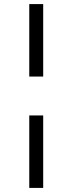

<svg xmlns="http://www.w3.org/2000/svg" viewBox="-20 -780 354 938"><path d="M123 -406V-760H191V-406ZM123 138V-216H191V138Z"/></svg>

Font: Aneliza
Style: Regular
Weight: 400
Designer: Mike Abbink, Paul van der Laan, Pieter van Rosmalen
Foundry: Bold Monday
Version: Version 3.001;September 8, 2019;FontCreator 11.5.0.2425 64-b